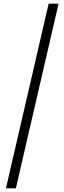

<svg xmlns="http://www.w3.org/2000/svg" viewBox="-20 -769 347 1039"><path d="M12.2 250 243.2 -749H296.9L65.9 250Z"/></svg>

Font: Acari Sans
Style: Italic
Weight: 400
Italic angle: -13°
Designer: Alfredo Marco Pradil and Stefan Peev
Foundry: Hanken Design Co.
Version: Version 1.045;January 11, 2019;FontCreator 11.5.0.2425 64-bi